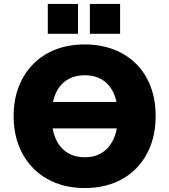

<svg xmlns="http://www.w3.org/2000/svg" viewBox="-20 -941 857 972"><path d="M153 -291V-425H655V-291ZM409 11Q328 11 262 -15Q196 -41 148.5 -89Q101 -137 75 -204Q49 -271 49 -353Q49 -436 75 -502.5Q101 -569 148.5 -617Q196 -665 262 -690.5Q328 -716 409 -716Q489 -716 555.5 -690.5Q622 -665 669.5 -617.5Q717 -570 742.5 -503Q768 -436 768 -354Q768 -271 742.5 -204Q717 -137 669.5 -88.5Q622 -40 555.5 -14.5Q489 11 409 11ZM409 -145Q462 -145 499 -169.5Q536 -194 556.5 -241Q577 -288 577 -353Q577 -419 557 -465.5Q537 -512 499.5 -536Q462 -560 409 -560Q357 -560 319 -536Q281 -512 261 -465.5Q241 -419 241 -353Q241 -288 261 -241Q281 -194 319 -169.5Q357 -145 409 -145ZM435 -770V-921H588V-770ZM222 -770V-921H375V-770Z"/></svg>

Font: Nunito Sans 11pt Black
Style: Regular
Weight: 900
Version: Version 3.101;gftools[0.9.27]